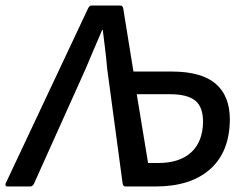

<svg xmlns="http://www.w3.org/2000/svg" viewBox="-47 -675 882 695"><path d="M-20 0Q-25 0 -26.5 -3Q-28 -6 -27 -10L272 -645Q277 -655 284 -655H388Q397 -655 399 -645L436 -416H575Q682 -416 733.5 -372Q785 -328 785 -242Q784 -125 713.5 -62.5Q643 0 516 0H407Q399 0 397 -10L341 -426Q338 -462 333.5 -497.5Q329 -533 325 -567H323Q308 -532 293 -497Q278 -462 263 -426L76 -10Q71 0 62 0ZM489 -85H526Q603 -85 645 -123.5Q687 -162 688 -234Q688 -288 659.5 -311Q631 -334 567 -334H448Z"/></svg>

Font: Sofia Sans Semi Condensed SemiBold
Style: Italic
Weight: 600
Italic angle: -9°
Version: Version 4.100